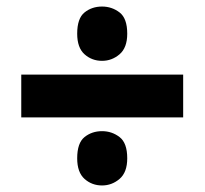

<svg xmlns="http://www.w3.org/2000/svg" viewBox="-20 -646 626 587"><path d="M292 -460Q261 -460 238.5 -480Q216 -500 216 -543Q216 -590 238.5 -608Q261 -626 292 -626Q322 -626 345.5 -608Q369 -590 369 -543Q369 -500 345.5 -480Q322 -460 292 -460ZM45 -287V-418H540V-287ZM292 -79Q261 -79 238.5 -99Q216 -119 216 -162Q216 -209 238.5 -227Q261 -245 292 -245Q322 -245 345.5 -227Q369 -209 369 -162Q369 -119 345.5 -99Q322 -79 292 -79Z"/></svg>

Font: Noto Sans Georgian Black
Style: Regular
Weight: 900
Designer: Monotype Design Team, Akaki Razmadze
Foundry: Google LLC
Version: Version 2.005; ttfautohint (v1.8.4.7-5d5b)